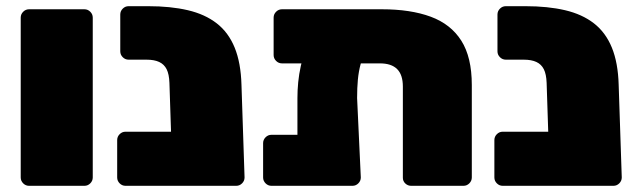

<svg xmlns="http://www.w3.org/2000/svg" viewBox="-20 -601 2056 621"><path d="M74 0Q63 0 55 -8Q47 -16 47 -27V-544Q47 -555 55 -563Q63 -571 74 -571H253Q264 -571 272 -563Q280 -555 280 -544V-27Q280 -16 272 -8Q264 0 253 0Z M386 0Q375 0 367 -8Q359 -16 359 -27V-148Q359 -159 367 -167Q375 -175 386 -175H741V-27Q741 -16 733 -8Q725 0 714 0ZM565 0Q554 0 546 -8Q538 -16 538 -27L528 -333Q527 -361 519 -377Q511 -393 495 -400.5Q479 -408 454 -408H396Q385 -408 377 -416Q369 -424 369 -435V-554Q369 -565 377 -573Q385 -581 396 -581H459Q532 -581 587.5 -568Q643 -555 681 -525.5Q719 -496 739 -447Q759 -398 761 -327L771 -27Q771 -16 763 -8Q755 0 744 0Z M892 -396Q881 -396 873 -404Q865 -412 865 -423V-544Q865 -555 873 -563Q881 -571 892 -571H1215Q1308 -571 1373 -547Q1438 -523 1472 -469.5Q1506 -416 1506 -326V-27Q1506 -16 1498 -8Q1490 0 1479 0H1310Q1299 0 1291 -7.5Q1283 -15 1283 -26V-321Q1283 -359 1264.5 -377.5Q1246 -396 1209 -396ZM1046 -482H1107Q1145 -482 1158 -468.5Q1171 -455 1164 -441Q1153 -418 1146.5 -394Q1140 -370 1137.5 -343.5Q1135 -317 1135 -284L1147 -27Q1147 -16 1139 -8Q1131 0 1120 0H858Q847 0 839 -8Q831 -16 831 -27V-138Q831 -149 839 -157Q847 -165 858 -165H942V-284Q942 -309 944.5 -335Q947 -361 953 -388Q959 -415 970 -441Q977 -457 993 -469.5Q1009 -482 1046 -482Z M1606 0Q1595 0 1587 -8Q1579 -16 1579 -27V-148Q1579 -159 1587 -167Q1595 -175 1606 -175H1961V-27Q1961 -16 1953 -8Q1945 0 1934 0ZM1785 0Q1774 0 1766 -8Q1758 -16 1758 -27L1748 -333Q1747 -361 1739 -377Q1731 -393 1715 -400.5Q1699 -408 1674 -408H1616Q1605 -408 1597 -416Q1589 -424 1589 -435V-554Q1589 -565 1597 -573Q1605 -581 1616 -581H1679Q1752 -581 1807.5 -568Q1863 -555 1901 -525.5Q1939 -496 1959 -447Q1979 -398 1981 -327L1991 -27Q1991 -16 1983 -8Q1975 0 1964 0Z"/></svg>

Font: Rubik Black
Style: Regular
Weight: 900
Designer: Hubert and Fischer
Foundry: Hubert and Fischer
Version: Version 2.300;gftools[0.9.30]